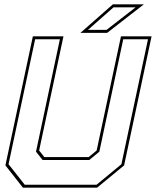

<svg xmlns="http://www.w3.org/2000/svg" viewBox="-20 -868 721 888"><path d="M86 0 5 -103 132 -700H273.5L161 -172L185 -141.5H390L427 -172L539.5 -700H681L554 -103L429 0ZM94.5 -13.5H426.5L541.5 -108.5L664.5 -686.5H550L439.5 -166.5L393 -128H177L146.5 -166.5L257 -686.5H142.5L19.5 -108.5ZM352 -716 502 -848H645.5L475.5 -716ZM387 -730H473L607 -834H505Z"/></svg>

Font: Tourney Thin Thin
Style: Italic
Weight: 250
Italic angle: -12°
Version: Version 1.015